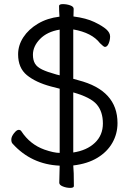

<svg xmlns="http://www.w3.org/2000/svg" viewBox="-20 -790 640 933"><path d="M336 -341V-49Q402 -59 441 -96Q480 -133 480 -190Q480 -247 450.5 -282Q421 -317 336 -341ZM270 -646Q209 -636 174.5 -600.5Q140 -565 140 -524Q140 -498 150 -481Q160 -464 185 -452Q210 -440 254 -428L270 -424ZM268 98 270 15Q132 9 41 -92Q35 -98 35 -112Q35 -126 48 -142.5Q61 -159 70.5 -159Q80 -159 84 -152Q126 -88 196 -63Q242 -47 270 -47V-359L227 -370Q153 -390 110.5 -425Q68 -460 68 -526Q68 -570 93.5 -609Q119 -648 164.5 -675Q210 -702 269 -709Q267 -739 267 -761Q267 -770 285.5 -770Q304 -770 321 -764Q338 -758 338 -747L337 -710Q399 -702 438.5 -683Q478 -664 496.5 -647.5Q515 -631 515 -613Q515 -595 508 -578.5Q501 -562 490 -562Q484 -562 466 -580Q427 -631 336 -647V-407L361 -400Q551 -351 551 -192Q551 -140 526 -96Q501 -52 453 -23Q405 6 336 14Q339 41 339 114Q339 123 321 123Q303 123 285.5 116Q268 109 268 98Z"/></svg>

Font: LXGW WenKai Lite
Style: Regular
Weight: 400
Designer: LXGW / Fontworks Inc.
Foundry: LXGW / Fontworks Inc.
Version: Version 1.511; March 25, 2025